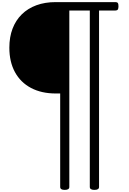

<svg xmlns="http://www.w3.org/2000/svg" viewBox="-20 -1418 1225 1828"><path d="M596 390Q553 390 553 362V-528H511Q375 -528 275.5 -580.5Q176 -633 122.5 -731Q69 -829 69 -964Q69 -1065 99.5 -1145Q130 -1225 187.5 -1281.5Q245 -1338 326.5 -1368Q408 -1398 511 -1398H1080Q1095 -1398 1101.5 -1389.5Q1108 -1381 1108 -1358Q1108 -1336 1101.5 -1327Q1095 -1318 1080 -1318H923V362Q923 390 879 390Q835 390 835 362V-1318H640V362Q640 390 596 390Z"/></svg>

Font: Playwrite FR Trad
Style: Regular
Weight: 400
Designer: Veronika Burian, José Scaglione
Foundry: TypeTogether
Version: Version 1.000